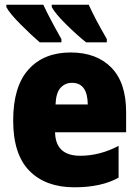

<svg xmlns="http://www.w3.org/2000/svg" viewBox="-20 -786 591 816"><path d="M7 -766V-756Q20 -730 68.5 -681.5Q117 -633 149 -606H241V-620Q217 -662 196.5 -701Q176 -740 164 -766ZM200 -766V-756Q214 -729 260.5 -683Q307 -637 346 -606H434V-620Q383 -708 357 -766ZM36 -274Q36 -130 105 -60Q174 10 296 10Q411 10 484 -31V-166Q404 -124 321 -124Q216 -124 214 -224H516V-310Q516 -435 453 -499Q390 -563 280 -563Q166 -563 101 -490.5Q36 -418 36 -274ZM353 -342H216Q218 -392 237.5 -413Q257 -434 286 -434Q352 -434 353 -342Z"/></svg>

Font: Noto Sans UI SemiCondensed Black
Style: Regular
Weight: 900
Width: 4
Designer: Monotype Design Team
Foundry: Monotype Imaging Inc.
Version: 1.001